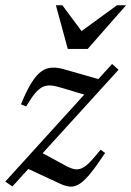

<svg xmlns="http://www.w3.org/2000/svg" viewBox="-32 -697 498 728"><path d="M-12 -8.5 393 -454.5 417.5 -432.5 15 10ZM67 -293.5 47.5 -301.5Q68.5 -353 87.2 -383Q106 -413 124.8 -426.2Q143.5 -439.5 165 -440.5Q186.5 -441.5 212 -434L364 -390.5L317 -329.5L203.5 -363.5Q178 -371.5 160.5 -372.8Q143 -374 129 -367Q115 -360 100.5 -342.5Q86 -325 67 -293.5ZM197 0 65.5 -61 119.5 -121.5 211 -72Q232 -60 247.5 -56.2Q263 -52.5 277.5 -58.8Q292 -65 308.8 -82.2Q325.5 -99.5 349.5 -129.5L366.5 -117Q334 -67.5 310.5 -39Q287 -10.5 268.8 0.8Q250.5 12 233.2 10.5Q216 9 197 0ZM446 -677 300.5 -511.5H225L180 -677H204.5L282.5 -572H267.5L411.5 -677Z"/></svg>

Font: Newsreader 24pt
Style: Italic
Weight: 400
Italic angle: -17°
Designer: Hugues Gentile
Foundry: Production Type
Version: Version 1.003